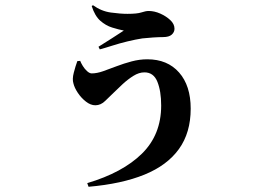

<svg xmlns="http://www.w3.org/2000/svg" viewBox="-20 -634 1040 735"><path d="M314 67Q449 27 523 -45.5Q597 -118 597 -230Q597 -285 582.5 -321Q568 -357 533 -357Q512 -357 490.5 -343.5Q469 -330 449 -311.5Q429 -293 414 -278Q400 -265 383 -248Q366 -231 345 -231Q327 -231 309 -245Q291 -259 278 -278.5Q265 -298 261 -315Q256 -331 262.5 -356Q269 -381 276 -400L287 -401Q290 -393 297 -381.5Q304 -370 313.5 -361.5Q323 -353 331 -353Q351 -353 375 -361.5Q399 -370 426.5 -380.5Q454 -391 484 -399Q514 -407 544 -407Q621 -407 665.5 -356.5Q710 -306 710 -218Q710 -126 665 -63.5Q620 -1 533 34.5Q446 70 319 81ZM357 -455Q379 -469 408.5 -487.5Q438 -506 454 -517Q434 -521 409.5 -528.5Q385 -536 364 -554.5Q343 -573 331 -611L336 -614Q368 -591 404.5 -586Q441 -581 468 -581Q505 -581 521.5 -586.5Q538 -592 549 -592Q571 -592 593.5 -582Q616 -572 632 -557Q648 -542 648 -524Q648 -511 637.5 -501.5Q627 -492 604 -492Q589 -492 565.5 -490.5Q542 -489 525 -487Q499 -483 468 -475.5Q437 -468 409 -459Q381 -450 362 -445Z"/></svg>

Font: Noto Serif TC ExtraBold
Style: Regular
Weight: 800
Designer: Ryoko NISHIZUKA 西塚涼子 (kana & ideographs); Frank Grießhammer (Latin, Greek & Cyrillic); Wenlong ZHANG 张文龙 (bopomofo); San
Foundry: Adobe
Version: Version 2.002-H1;hotconv 1.1.0;makeotfexe 2.6.0